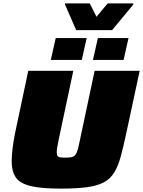

<svg xmlns="http://www.w3.org/2000/svg" viewBox="-20 -1106 845 1134"><path d="M338 8Q223 8 160 -7.5Q97 -23 73 -58.5Q49 -94 49 -153Q49 -185 54 -227.5Q59 -270 69 -320L147 -688H413L328 -288Q322 -259 318.5 -239Q315 -219 315 -206Q315 -192 320 -185Q325 -178 336.5 -176.5Q348 -175 367 -175Q390 -175 403.5 -178Q417 -181 425.5 -192Q434 -203 440 -225.5Q446 -248 454 -288L539 -688H805L726 -320Q709 -240 693.5 -183Q678 -126 655.5 -88.5Q633 -51 595 -30Q557 -9 495 -0.5Q433 8 338 8ZM529 -752 558 -881H739L710 -752ZM280 -752 309 -881H492L463 -752ZM430 -928 364 -1079V-1086H510L550 -1007L616 -1086H768L767 -1079L642 -928Z"/></svg>

Font: Saira Expanded Black
Style: Italic
Weight: 900
Width: 7
Italic angle: -12°
Designer: Hector Gatti with collaboration of the Omnibus-Type team
Foundry: Omnibus-Type
Version: Version 1.101